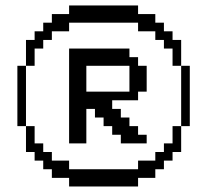

<svg xmlns="http://www.w3.org/2000/svg" viewBox="-20 -676 753 696"><path d="M230.5 0V-31.2H168V-62.5H136.7V-93.8H105.5V-125H74.2V-218.8H105.5V-156.2H136.7V-125H168V-93.8H230.5V-62.5H480.5V-93.8H543V-125H574.2V-156.2H605.5V-218.8H636.7V-125H605.5V-93.8H574.2V-62.5H543V-31.2H480.5V0ZM43 -218.8V-437.5H74.2V-218.8ZM449.2 -343.8V-437.5H293V-343.8ZM636.7 -218.8V-437.5H668V-218.8ZM230.5 -156.2V-500H449.2V-468.8H480.5V-437.5H511.7V-343.8H480.5V-312.5H386.7V-281.2H418V-250H449.2V-218.8H480.5V-187.5H511.7V-156.2H418V-187.5H386.7V-218.8H355.5V-250H324.2V-281.2H293V-156.2ZM74.2 -437.5V-531.2H105.5V-562.5H136.7V-593.8H168V-625H230.5V-656.2H480.5V-625H543V-593.8H574.2V-562.5H605.5V-531.2H636.7V-437.5H605.5V-500H574.2V-531.2H543V-562.5H480.5V-593.8H230.5V-562.5H168V-531.2H136.7V-500H105.5V-437.5Z"/></svg>

Font: Terminal Grotesque
Style: Regular
Weight: 400
Designer: Raphaël Bastide
Foundry: http://raphaelbastide.com
Version: Version 1.0